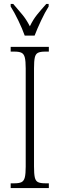

<svg xmlns="http://www.w3.org/2000/svg" viewBox="-20 -951 302 971"><path d="M34 0V-24H54Q77 -24 89 -30Q101 -36 105.5 -54Q110 -72 110 -108V-605Q110 -642 105.5 -660Q101 -678 89 -684Q77 -690 54 -690H34V-714H227V-690H208Q184 -690 172 -684Q160 -678 156 -660Q152 -642 152 -605V-109Q152 -72 156 -54Q160 -36 172 -30Q184 -24 208 -24H227V0ZM105 -771Q93 -805 72.5 -847.5Q52 -890 34 -918V-931H47Q72 -902 92.5 -877.5Q113 -853 131 -818Q148 -853 168 -877.5Q188 -902 214 -931H226V-918Q208 -890 188 -847.5Q168 -805 155 -771Z"/></svg>

Font: Noto Serif ExtraCondensed ExtraLight
Style: Regular
Weight: 200
Width: 2
Designer: Monotype Design Team
Foundry: Monotype Imaging Inc.
Version: Version 2.015